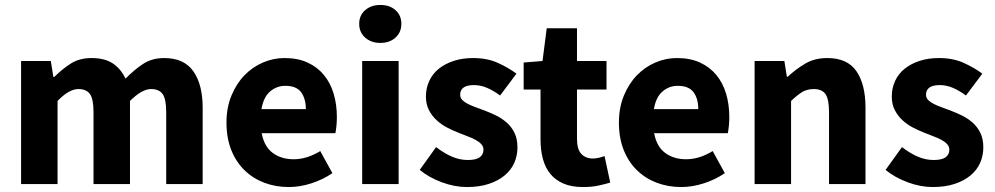

<svg xmlns="http://www.w3.org/2000/svg" viewBox="-20 -742 4012 774"><path d="M65 0V-496H185L195 -432H199Q230 -463 265 -485.5Q300 -508 349 -508Q402 -508 434.5 -486.5Q467 -465 486 -425Q519 -459 555.5 -483.5Q592 -508 642 -508Q722 -508 759.5 -454.5Q797 -401 797 -308V0H650V-289Q650 -343 635.5 -363Q621 -383 589 -383Q552 -383 504 -335V0H357V-289Q357 -343 342.5 -363Q328 -383 296 -383Q258 -383 212 -335V0Z M1144 12Q1091 12 1045 -5.5Q999 -23 965 -56.5Q931 -90 912 -138Q893 -186 893 -248Q893 -308 913 -356.5Q933 -405 965.5 -438.5Q998 -472 1040 -490Q1082 -508 1127 -508Q1180 -508 1219.5 -490Q1259 -472 1285.5 -440Q1312 -408 1325 -364.5Q1338 -321 1338 -270Q1338 -250 1336 -232Q1334 -214 1332 -205H1035Q1045 -151 1079.5 -125.5Q1114 -100 1164 -100Q1217 -100 1271 -133L1320 -44Q1282 -18 1235.5 -3Q1189 12 1144 12ZM1034 -302H1213Q1213 -344 1194 -370Q1175 -396 1130 -396Q1095 -396 1068.5 -373Q1042 -350 1034 -302Z M1440 0V-496H1587V0ZM1513 -569Q1476 -569 1452 -590.5Q1428 -612 1428 -646Q1428 -680 1452 -701Q1476 -722 1513 -722Q1551 -722 1574.5 -701Q1598 -680 1598 -646Q1598 -612 1574.5 -590.5Q1551 -569 1513 -569Z M1862 12Q1813 12 1761.5 -7Q1710 -26 1672 -57L1738 -149Q1772 -123 1803 -110Q1834 -97 1866 -97Q1899 -97 1914 -108Q1929 -119 1929 -139Q1929 -151 1920.5 -160.5Q1912 -170 1897.5 -178Q1883 -186 1865 -192.5Q1847 -199 1828 -207Q1805 -216 1782 -228Q1759 -240 1740 -257.5Q1721 -275 1709 -298.5Q1697 -322 1697 -353Q1697 -387 1710.5 -416Q1724 -445 1749 -465Q1774 -485 1809 -496.5Q1844 -508 1887 -508Q1944 -508 1987 -488.5Q2030 -469 2062 -445L1996 -357Q1969 -377 1943 -388Q1917 -399 1891 -399Q1835 -399 1835 -360Q1835 -348 1843 -339.5Q1851 -331 1864.5 -324Q1878 -317 1895.5 -310.5Q1913 -304 1932 -297Q1956 -288 1979.5 -276.5Q2003 -265 2022.5 -248Q2042 -231 2054 -206.5Q2066 -182 2066 -148Q2066 -114 2053 -85Q2040 -56 2014 -34.5Q1988 -13 1950 -0.5Q1912 12 1862 12Z M2330 12Q2284 12 2251.5 -2Q2219 -16 2198.5 -41Q2178 -66 2168.5 -101.5Q2159 -137 2159 -180V-381H2091V-490L2167 -496L2184 -628H2306V-496H2425V-381H2306V-182Q2306 -140 2323.5 -121.5Q2341 -103 2370 -103Q2382 -103 2394.5 -106Q2407 -109 2417 -113L2440 -6Q2420 0 2393 6Q2366 12 2330 12Z M2726 12Q2673 12 2627 -5.5Q2581 -23 2547 -56.5Q2513 -90 2494 -138Q2475 -186 2475 -248Q2475 -308 2495 -356.5Q2515 -405 2547.5 -438.5Q2580 -472 2622 -490Q2664 -508 2709 -508Q2762 -508 2801.5 -490Q2841 -472 2867.5 -440Q2894 -408 2907 -364.5Q2920 -321 2920 -270Q2920 -250 2918 -232Q2916 -214 2914 -205H2617Q2627 -151 2661.5 -125.5Q2696 -100 2746 -100Q2799 -100 2853 -133L2902 -44Q2864 -18 2817.5 -3Q2771 12 2726 12ZM2616 -302H2795Q2795 -344 2776 -370Q2757 -396 2712 -396Q2677 -396 2650.5 -373Q2624 -350 2616 -302Z M3022 0V-496H3142L3152 -433H3156Q3188 -463 3226 -485.5Q3264 -508 3315 -508Q3396 -508 3432.5 -455Q3469 -402 3469 -308V0H3322V-289Q3322 -343 3307.5 -363Q3293 -383 3261 -383Q3233 -383 3213 -370.5Q3193 -358 3169 -335V0Z M3740 12Q3691 12 3639.5 -7Q3588 -26 3550 -57L3616 -149Q3650 -123 3681 -110Q3712 -97 3744 -97Q3777 -97 3792 -108Q3807 -119 3807 -139Q3807 -151 3798.5 -160.5Q3790 -170 3775.5 -178Q3761 -186 3743 -192.5Q3725 -199 3706 -207Q3683 -216 3660 -228Q3637 -240 3618 -257.5Q3599 -275 3587 -298.5Q3575 -322 3575 -353Q3575 -387 3588.5 -416Q3602 -445 3627 -465Q3652 -485 3687 -496.5Q3722 -508 3765 -508Q3822 -508 3865 -488.5Q3908 -469 3940 -445L3874 -357Q3847 -377 3821 -388Q3795 -399 3769 -399Q3713 -399 3713 -360Q3713 -348 3721 -339.5Q3729 -331 3742.5 -324Q3756 -317 3773.5 -310.5Q3791 -304 3810 -297Q3834 -288 3857.5 -276.5Q3881 -265 3900.5 -248Q3920 -231 3932 -206.5Q3944 -182 3944 -148Q3944 -114 3931 -85Q3918 -56 3892 -34.5Q3866 -13 3828 -0.5Q3790 12 3740 12Z"/></svg>

Font: Giro Regular
Style: Bold
Weight: 700
Designer: Paul D. Hunt
Foundry: Adobe Systems Incorporated
Version: Version 1.000;PS 1.0;hotconv 1.0.88;makeotf.lib2.5.647800